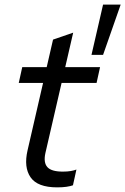

<svg xmlns="http://www.w3.org/2000/svg" viewBox="-20 -800 541 829"><path d="M227 9Q142 9 112 -34.5Q82 -78 99 -151L209 -629L296 -659L176 -139Q167 -98 184.5 -78.5Q202 -59 251 -59Q271 -59 285.5 -61.5Q300 -64 310 -68L295 0Q284 4 267 6.5Q250 9 227 9ZM61 -442 76 -510H412L397 -442ZM425 -563H375L425 -780H501Z"/></svg>

Font: Instrument Sans
Style: Italic
Weight: 400
Italic angle: -13°
Designer: Rodrigo Fuenzalida
Foundry: fragTYPE
Version: Version 1.000;gftools[0.9.28]